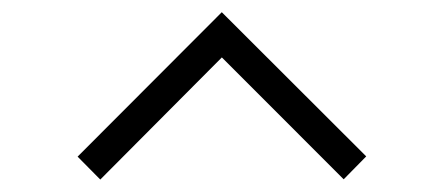

<svg xmlns="http://www.w3.org/2000/svg" viewBox="-20 -756 706 310"><path d="M105.3 -503.1 338.1 -736.3 571.3 -503.5 534.9 -466.5 338.2 -663.3 141.9 -466.1Z"/></svg>

Font: Vela Sans Light
Style: Regular
Weight: 300
Designer: Principal design: Mikhail Sharanda - project Manrope.
Design modification: Ravid Balaliev
Foundry: Mikhail Sharanda
Version: Version 1.001